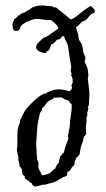

<svg xmlns="http://www.w3.org/2000/svg" viewBox="-20 -670 384 697"><path d="M239.3 -360.4 244.1 -371.1Q244.1 -386.7 240.7 -391.6Q237.3 -396.5 238.8 -398.4Q240.2 -400.4 240.2 -402.3L236.3 -412.1L238.3 -423.8Q238.3 -432.6 236.3 -442.4Q234.4 -452.1 231.9 -466.8Q229.5 -481.4 228 -495.1Q226.6 -508.8 220.7 -519Q214.8 -529.3 213.9 -534.2Q212.9 -539.1 209 -539.1Q205.1 -539.1 202.1 -533.2Q199.2 -527.3 192.9 -527.3Q186.5 -527.3 180.7 -519Q174.8 -510.7 166 -508.8Q164.1 -503.9 161.1 -495.1Q158.2 -486.3 151.4 -484.4Q148.4 -477.5 141.6 -477.5Q134.8 -477.5 123 -483.4Q111.3 -489.3 111.3 -498.5Q111.3 -507.8 120.6 -516.6Q129.9 -525.4 134.3 -529.8Q138.7 -534.2 143.1 -534.2Q147.5 -534.2 191.4 -566.4Q191.4 -574.2 180.2 -585Q168.9 -595.7 162.1 -597.7L152.3 -596.7L119.1 -601.6Q99.6 -601.6 84 -592.8Q78.1 -592.8 73.2 -588.9Q68.4 -585 62 -581.1Q55.7 -577.1 52.7 -567.4Q49.8 -557.6 37.6 -557.6Q25.4 -557.6 25.4 -581.1Q25.4 -586.9 28.3 -591.3Q31.2 -595.7 32.2 -601.6Q37.1 -602.5 40.5 -606.9Q43.9 -611.3 45.9 -612.8Q47.9 -614.3 49.3 -614.3Q50.8 -614.3 51.8 -615.2L53.7 -619.1Q58.6 -621.1 62.5 -622.6Q66.4 -624 71.3 -626Q80.1 -632.8 81.5 -632.3Q83 -631.8 88.9 -636.7Q103.5 -650.4 137.7 -650.4Q143.6 -648.4 155.8 -648.4Q168 -648.4 173.3 -645Q178.7 -641.6 182.6 -643.6Q228.5 -607.4 236.3 -599.6Q246.1 -600.6 268.1 -619.1Q290 -637.7 309.6 -648.4Q324.2 -636.7 324.2 -629.9Q324.2 -623 318.8 -622.1Q313.5 -621.1 308.6 -616.2Q303.7 -611.3 297.4 -603Q291 -594.7 278.3 -591.8Q273.4 -586.9 268.1 -581.1Q262.7 -575.2 255.9 -571.3Q255.9 -568.4 264.6 -542V-540Q264.6 -526.4 271.5 -517.6Q278.3 -508.8 280.3 -496.1L282.2 -483.4Q283.2 -475.6 286.6 -469.7Q290 -463.9 290 -458Q290 -452.1 287.1 -446.3Q290 -439.5 294.9 -428.7Q299.8 -418 299.8 -407.2L300.8 -394.5L298.8 -384.8L304.7 -333L302.7 -291Q302.7 -286.1 300.8 -285.2Q298.8 -284.2 298.8 -282.2L300.8 -276.4Q300.8 -273.4 296.9 -261.7V-252L293 -239.3L294.9 -236.3L291 -203.1L292 -201.2Q294.9 -201.2 293.5 -200.2Q292 -199.2 292 -197.3L293 -185.5Q293 -181.6 289.6 -179.2Q286.1 -176.8 283.2 -168.9Q282.2 -159.2 278.8 -150.9Q275.4 -142.6 273.4 -135.3Q271.5 -127.9 271 -122.6Q270.5 -117.2 269 -111.3Q267.6 -105.5 261.2 -101.1Q254.9 -96.7 253.9 -87.9Q252 -87.9 251 -80.6Q250 -73.2 249.5 -70.3Q249 -67.4 246.1 -68.4Q239.3 -61.5 236.8 -55.2Q234.4 -48.8 224.6 -45.9V-43.9Q224.6 -31.2 217.8 -29.8Q210.9 -28.3 196.8 -19.5Q182.6 -10.7 175.8 -8.3Q168.9 -5.9 158.7 -3.9Q148.4 -2 143.6 1L138.7 0L110.4 6.8Q97.7 6.8 94.7 -5.9Q89.8 -5.9 87.9 -8.8Q85.9 -11.7 83.5 -13.7Q81.1 -15.6 77.1 -17.6Q73.2 -19.5 71.3 -22Q69.3 -24.4 69.8 -26.9Q70.3 -29.3 68.8 -31.2Q67.4 -33.2 65.9 -33.2Q64.5 -33.2 62 -37.6Q59.6 -42 60.1 -49.3Q60.5 -56.6 49.8 -68.4Q50.8 -69.3 50.8 -72.3L46.9 -86.9Q45.9 -89.8 46.4 -92.8Q46.9 -95.7 46.9 -97.7L41 -126L43 -140.6V-177.7Q43 -197.3 46.4 -208.5Q49.8 -219.7 50.8 -220.2Q51.8 -220.7 51.8 -226.6Q51.8 -232.4 56.2 -240.2Q60.5 -248 63.5 -254.4Q66.4 -260.7 70.3 -267.6Q79.1 -281.2 106 -306.2Q132.8 -331.1 148.4 -331.1H149.4L151.4 -335Q176.8 -345.7 193.4 -345.7Q210 -345.7 230.5 -338.9Q234.4 -338.9 237.8 -343.8Q241.2 -348.6 241.2 -352.5ZM226.6 -175.8 233.4 -211.9Q233.4 -230.5 236.8 -249Q240.2 -267.6 240.2 -280.3V-291Q233.4 -296.9 231.4 -301.3Q229.5 -305.7 221.7 -307.1Q213.9 -308.6 210 -312.5Q206.1 -316.4 199.2 -316.4Q192.4 -316.4 187 -315.4Q181.6 -314.5 176.8 -316.4Q172.9 -310.5 168 -309.1Q163.1 -307.6 156.2 -302.7Q149.4 -297.9 145 -290Q140.6 -282.2 132.8 -277.3V-275.4Q132.8 -269.5 129.9 -266.6Q127 -263.7 125.5 -260.3Q124 -256.8 123 -250L119.1 -232.4Q115.2 -214.8 115.2 -205.1L111.3 -147.5L114.3 -94.7Q114.3 -89.8 116.7 -86.4Q119.1 -83 120.1 -78.1L119.1 -64.5Q119.1 -58.6 125 -48.3Q130.9 -38.1 132.8 -33.2Q158.2 -37.1 166 -45.9Q173.8 -54.7 180.7 -57.6Q184.6 -72.3 193.4 -79.1V-83L199.2 -103.5Q204.1 -106.4 205.6 -110.4Q207 -114.3 211.9 -116.2Q215.8 -135.7 228.5 -168Q226.6 -171.9 226.6 -175.8Z"/></svg>

Font: Mountains of Christmas
Style: Regular
Weight: 400
Designer: Crystal Kluge
Foundry: Font Diner, Inc DBA Tart Workshop
Version: Version 1.002